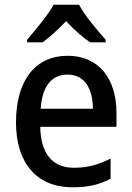

<svg xmlns="http://www.w3.org/2000/svg" viewBox="-20 -879 559 816"><path d="M316 -859H208C184 -815 131 -752 95 -710V-699H161C191 -721 227 -753 261 -789C294 -753 331 -721 363 -699H429V-710C393 -751 339 -814 316 -859ZM268 -642C132 -642 48 -540 48 -359C48 -185 137 -83 288 -83C354 -83 401 -94 450 -119V-205C398 -179 353 -166 294 -166C203 -166 153 -226 151 -340H475V-400C475 -545 399 -642 268 -642ZM267 -562C341 -562 374 -501 375 -417H153C159 -513 200 -562 267 -562Z"/></svg>

Font: Noto Sans Kannada UI SemiCondensed Medium
Style: Regular
Weight: 500
Width: 4
Designer: Jelle Bosma - Monotype Design Team
Foundry: Monotype Imaging Inc.
Version: Version 2.005